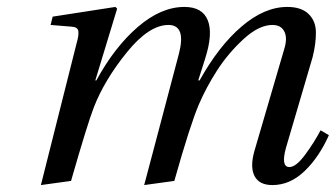

<svg xmlns="http://www.w3.org/2000/svg" viewBox="-20 -522 969 554"><path d="M98 12 201 -397Q208 -421 206 -432.5Q204 -444 187 -445L126 -450L132 -474L313 -502L318 -497L255 -290H258Q311 -387 378 -444.5Q445 -502 512 -502Q564 -502 579.5 -463.5Q595 -425 572 -353L552 -290H556Q611 -389 677 -445.5Q743 -502 809 -502Q849 -502 870 -482Q891 -462 891.5 -429.5Q892 -397 882 -357L805 -95Q790 -40 815 -40Q834 -40 860 -75Q886 -110 905 -146L929 -132Q901 -69 859 -28.5Q817 12 766 12Q728 12 714.5 -14Q701 -40 714 -86L800 -380Q810 -412 800.5 -431Q791 -450 766 -450Q727 -450 682.5 -409Q638 -368 606.5 -319Q575 -270 554 -221Q529 -163 483 0L396 12L422 -86L496 -366Q518 -450 466 -450Q410 -450 346 -371Q282 -292 251 -213Q232 -164 185 0Z"/></svg>

Font: Lingua Franca
Style: Italic
Weight: 400
Italic angle: -13°
Version: Version 1.19